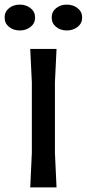

<svg xmlns="http://www.w3.org/2000/svg" viewBox="-53 -812 376 832"><path d="M85 -150V-455L78 -600H192L185 -455V-150L192 0H78ZM-33 -736Q-33 -761 -14 -776.5Q5 -792 33 -792Q60 -792 79.5 -776.5Q99 -761 99 -736Q99 -711 79.5 -695.5Q60 -680 33 -680Q5 -680 -14 -695.5Q-33 -711 -33 -736ZM171 -736Q171 -761 190 -776.5Q209 -792 236 -792Q264 -792 283.5 -776.5Q303 -761 303 -736Q303 -711 283.5 -695.5Q264 -680 236 -680Q209 -680 190 -695.5Q171 -711 171 -736Z"/></svg>

Font: Farro
Style: Regular
Weight: 400
Designer: Aceler Chua
Foundry: Grayscale Limited
Version: Version 1.101